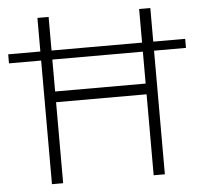

<svg xmlns="http://www.w3.org/2000/svg" viewBox="-98 -751 844 803"><g transform="rotate(-5 324.5 -349.0)"><path d="M515 0V-698H562V0ZM88 0V-698H135V0ZM123 -340V-385H527V-340ZM-47 -519V-557H696V-519Z"/></g></svg>

Font: Azeret Mono Thin Thin
Style: Regular
Weight: 250
Version: Version 1.002